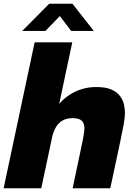

<svg xmlns="http://www.w3.org/2000/svg" viewBox="-26 -1008 712 1028"><path d="M363 0 413 -237.5Q415 -245.5 418 -261.8Q421 -278 423.5 -294.8Q426 -311.5 426 -320.5Q426 -332 423.2 -342Q420.5 -352 413.8 -359.5Q407 -367 394.8 -371.2Q382.5 -375.5 363 -375.5Q331 -375.5 308.5 -362.5Q286 -349.5 272.2 -325Q258.5 -300.5 251 -266L221 -306Q236.5 -379 275 -431.8Q313.5 -484.5 368.8 -513.2Q424 -542 490.5 -542Q540 -542 570.2 -528.8Q600.5 -515.5 616.2 -494.2Q632 -473 637.5 -449Q643 -425 643 -404Q643 -378.5 636 -340.8Q629 -303 617.5 -248.5L564.5 0ZM-6.5 0 159.5 -781.5H361L195 0ZM93 -842.5 237.5 -988H362L476 -842.5H355L271.5 -952H323L217.5 -842.5Z"/></svg>

Font: Epilogue Black
Style: Italic
Weight: 900
Italic angle: -12°
Designer: Tyler Finck
Foundry: Etcetera Type Co
Version: Version 2.111